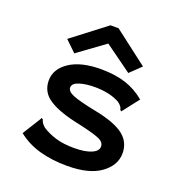

<svg xmlns="http://www.w3.org/2000/svg" viewBox="-127 -794 854 912"><g transform="rotate(20 300.0 -338.0)"><path d="M311 11Q234 11 171.5 -6.5Q109 -24 60 -63L116 -153L121 -162L128 -157Q130 -149 134 -142Q138 -135 150 -124Q180 -104 219.5 -92Q259 -80 313 -80Q368 -80 400 -93.5Q432 -107 432 -130Q432 -153 402 -165.5Q372 -178 295 -195Q196 -215 143.5 -248Q91 -281 91 -341Q91 -399 148.5 -437.5Q206 -476 307 -476Q379 -476 432.5 -458.5Q486 -441 530 -404L471 -328L464 -320L458 -326Q457 -334 452.5 -340.5Q448 -347 436 -357Q410 -372 377.5 -379Q345 -386 309 -386Q262 -386 230 -375.5Q198 -365 198 -344Q198 -324 232 -310.5Q266 -297 347 -281Q449 -261 494 -226.5Q539 -192 539 -135Q539 -74 480.5 -31.5Q422 11 311 11ZM161 -503 106 -556 277 -687H318L489 -556L434 -503L297 -602Z"/></g></svg>

Font: Inconsolata Expanded Bold
Style: Regular
Weight: 700
Width: 7
Monospace: yes
Designer: Raph Levien, Cyreal, Brenton Simpson
Foundry: Raph Levien, Cyreal, Google
Version: Version 3.001; ttfautohint (v1.8.2.53-6de2)